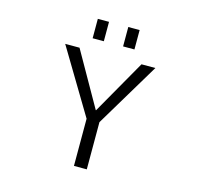

<svg xmlns="http://www.w3.org/2000/svg" viewBox="-129 -1075 1257 1213"><g transform="rotate(15 500.0 -468.5)"><path d="M298.8 -730.5 500 -376H502L704.1 -730.5H794.9L542 -308.6V0H458V-308.6L205.1 -730.5ZM562.5 -809.6V-936.5H636.7V-809.6ZM363.3 -809.6V-936.5H436.5V-809.6Z"/></g></svg>

Font: Gen Shin Gothic Monospace Normal
Style: Regular
Weight: 350
Designer: [Source Han Sans]
Ryoko NISHIZUKA  (kana & ideographs); Paul D. Hunt (Latin, Greek & Cyrillic); Wenlong ZHANG  (bopomofo
Version: Version 1.002.20150607